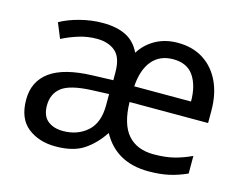

<svg xmlns="http://www.w3.org/2000/svg" viewBox="-82 -673 1027 810"><g transform="rotate(15 432.0 -268.0)"><path d="M603 -546Q668 -546 715 -516Q762 -486 787.5 -432Q813 -378 813 -306V-252H470Q472 -156 511.5 -110.5Q551 -65 625 -65Q675 -65 713 -74.5Q751 -84 789 -102V-25Q749 -7 710.5 1.5Q672 10 622 10Q481 10 419 -103Q385 -51 339 -20.5Q293 10 216 10Q143 10 94.5 -28.5Q46 -67 46 -149Q46 -229 106 -272.5Q166 -316 290 -320L380 -323V-357Q380 -422 349.5 -448Q319 -474 268 -474Q228 -474 189.5 -462Q151 -450 118 -433L91 -499Q126 -519 176 -532Q226 -545 275 -545Q337 -545 377.5 -524.5Q418 -504 439 -459Q465 -500 507 -523Q549 -546 603 -546ZM602 -474Q544 -474 510.5 -434.5Q477 -395 472 -321H720Q720 -390 691.5 -432Q663 -474 602 -474ZM378 -262 303 -259Q209 -255 173 -227Q137 -199 137 -148Q137 -103 162.5 -82Q188 -61 230 -61Q293 -61 335.5 -98.5Q378 -136 378 -214Z"/></g></svg>

Font: Noto IKEA Simplified Chinese
Style: Regular
Weight: 400
Designer: Monotype Design Team
Foundry: Monotype Imaging Inc.
Version: Version 1.100